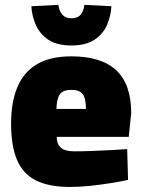

<svg xmlns="http://www.w3.org/2000/svg" viewBox="-20 -743 573 776"><path d="M263.1 12.6Q177 12.6 124.5 -14.2Q72 -41 48.4 -97.6Q24.8 -154.1 24.8 -243Q24.8 -331.4 50.9 -392.3Q77 -453.1 130.7 -484.2Q184.4 -515.3 268.5 -515.3Q389.6 -515.3 449.9 -458.8Q510.3 -402.3 510.3 -286L500.3 -189.7H209.1Q210.1 -159.1 226.7 -145.3Q243.3 -131.4 281.3 -131.4Q313.5 -131.4 352.7 -132.9Q391.9 -134.4 429.7 -136.4Q467.5 -138.4 494 -140.4L497.6 -16Q471.4 -10 431.5 -3.5Q391.7 3 347.4 7.8Q303.1 12.6 263.1 12.6ZM208.1 -302.7H327.4Q327.4 -346 314 -363Q300.6 -379.9 268.5 -379.9Q234.9 -379.9 222 -361.8Q209.1 -343.7 208.1 -302.7ZM268.5 -559.2Q210.2 -559.2 175.7 -582.2Q141.2 -605.3 125.1 -641.6Q109 -677.8 106.7 -717.8L216 -723.4Q218.9 -699.4 231.6 -684.2Q244.3 -669 268.5 -669Q294.2 -669 306.4 -684.4Q318.6 -699.9 321 -723.4L430.3 -717.8Q428.1 -677.8 412.2 -641.6Q396.3 -605.3 361.5 -582.2Q326.8 -559.2 268.5 -559.2Z"/></svg>

Font: Titillium Web SemiBold
Style: Regular
Weight: 600
Designer: Mohamed Gaber, Accademia di Belle Arti di Urbino
Foundry: Kief Type Foundry, Accademia di Belle Arti di Urbino
Version: Version 3.000; ttfautohint (v1.8.4)